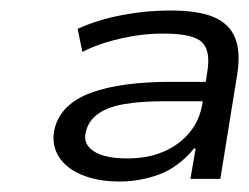

<svg xmlns="http://www.w3.org/2000/svg" viewBox="-20 -733 475 366"><path d="M208 -387Q165 -387 134 -400.5Q103 -414 90 -438Q77 -462 85 -491Q98 -536 154.5 -556.5Q211 -577 306 -577H373L368 -540H293Q248 -540 216.5 -534.5Q185 -529 167 -516Q149 -503 144 -483Q137 -460 157.5 -445.5Q178 -431 223 -431Q262 -431 292 -444Q322 -457 341.5 -480.5Q361 -504 366 -537L375 -595Q382 -636 365 -652.5Q348 -669 291 -669Q251 -669 209.5 -659.5Q168 -650 137 -634L128 -678Q165 -695 211.5 -704Q258 -713 304 -713Q359 -713 388.5 -700Q418 -687 428.5 -660Q439 -633 432 -590L400 -392H343L353 -450H350Q320 -414 283.5 -400.5Q247 -387 208 -387Z"/></svg>

Font: Nunito Sans 7pt Expanded Light
Style: Italic
Weight: 300
Width: 7
Italic angle: -9°
Designer: Vernon Adams
Foundry: Vernon Adams
Version: Version 3.101;gftools[0.9.27]